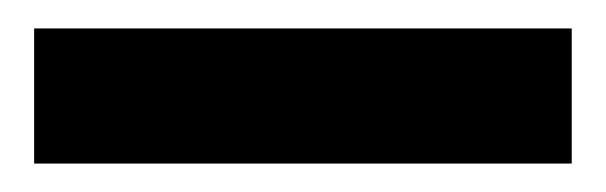

<svg xmlns="http://www.w3.org/2000/svg" viewBox="-20 -692 426 135"><path d="M4 -577V-672H382V-577Z"/></svg>

Font: DM Sans 36pt
Style: Bold
Weight: 700
Version: Version 4.004;gftools[0.9.30]